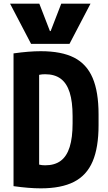

<svg xmlns="http://www.w3.org/2000/svg" viewBox="-20 -1020 590 1050"><path d="M35 -1000H195L253 -850H257L315 -1000H475L360 -780H150ZM203 10Q139 10 54 -2V-728Q139 -740 203 -740Q316 -740 385 -705Q454 -670 486.5 -594Q519 -518 519 -395V-335Q519 -213 486.5 -137Q454 -61 384.5 -25.5Q315 10 203 10ZM171 -130Q182 -123 195.5 -119.5Q209 -116 227 -116Q279 -116 312 -140.5Q345 -165 361 -216Q377 -267 377 -345V-385Q377 -464 361 -514.5Q345 -565 312 -589.5Q279 -614 227 -614Q209 -614 195.5 -611Q182 -608 171 -600L194 -646V-84Z"/></svg>

Font: M PLUS Code Latin SemiExpanded
Style: Bold
Weight: 700
Width: 6
Designer: Coji Morishita
Foundry: UNDERFOREST DESIGN
Version: Version 1.002; ttfautohint (v1.8.3)